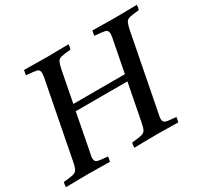

<svg xmlns="http://www.w3.org/2000/svg" viewBox="-156 -900 1163 1100"><g transform="rotate(-30 425.0 -350.0)"><path d="M-12 1Q-12 -6 -11 -15Q-10 -24 -7 -31Q36 -35 55.5 -39.5Q75 -44 83 -59Q91 -74 97 -107L189 -581Q193 -599 195 -611.5Q197 -624 197 -633Q197 -656 179.5 -660.5Q162 -665 110 -669Q112 -685 116 -701Q145 -701 188 -700Q231 -699 268 -699Q302 -699 342 -700Q382 -701 410 -701Q410 -684 404 -669Q361 -665 342 -660.5Q323 -656 316 -641.5Q309 -627 302 -593L263 -391H604L641 -581Q645 -599 647 -611.5Q649 -624 649 -633Q649 -656 631.5 -660.5Q614 -665 562 -669Q564 -685 568 -701Q597 -701 640 -700Q683 -699 720 -699Q754 -699 794 -700Q834 -701 862 -701Q862 -684 856 -669Q813 -665 794 -660.5Q775 -656 768 -641.5Q761 -627 754 -593L662 -119Q659 -102 656 -89.5Q653 -77 653 -67Q653 -45 669 -40Q685 -35 737 -31Q736 -24 734.5 -15Q733 -6 731 1Q702 1 664 0Q626 -1 591 -1Q554 -1 511 0Q468 1 440 1Q440 -6 441 -15Q442 -24 445 -31Q488 -35 507.5 -39.5Q527 -44 535 -58.5Q543 -73 549 -107L596 -348H254L210 -119Q207 -102 204 -89.5Q201 -77 201 -67Q201 -45 217 -40Q233 -35 285 -31Q284 -24 282.5 -15Q281 -6 279 1Q250 1 212 0Q174 -1 139 -1Q102 -1 59 0Q16 1 -12 1Z"/></g></svg>

Font: Tiro Telugu
Style: Italic
Weight: 400
Italic angle: -11°
Designer: Telugu: John Hudson & Fiona Ross, assisted by Kaja Sojewska. Latin: John Hudson with Paul Hanslow, assisted by Kaja Soje
Foundry: Tiro Typeworks Ltd.
Version: Version 1.52